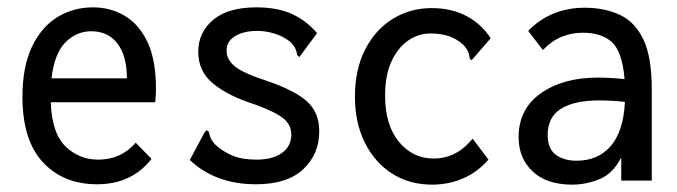

<svg xmlns="http://www.w3.org/2000/svg" viewBox="-20 -491 1840 522"><path d="M244 10Q152 10 96.5 -50Q41 -110 41 -228Q41 -308 66 -362Q91 -416 134.5 -443.5Q178 -471 233 -471Q281 -471 320 -447.5Q359 -424 381.5 -375.5Q404 -327 404 -250Q404 -232 402 -213H118Q121 -129 158 -93Q195 -57 247 -57Q309 -57 349 -103L392 -59Q338 10 244 10ZM120 -278H325Q325 -339 299.5 -372.5Q274 -406 228 -406Q188 -406 158 -376Q128 -346 120 -278Z M676 10Q566 10 496 -56L535 -129L541 -137L547 -134Q549 -126 552 -117.5Q555 -109 566 -97Q586 -79 612 -68Q638 -57 677 -57Q722 -57 747 -75.5Q772 -94 772 -125Q772 -152 750 -169.5Q728 -187 673 -207Q603 -229 561 -262.5Q519 -296 519 -350Q519 -403 559.5 -437Q600 -471 677 -471Q733 -471 772.5 -453.5Q812 -436 842 -401L800 -344L794 -336L788 -341Q787 -349 784 -356.5Q781 -364 771 -376Q751 -392 727 -399.5Q703 -407 679 -407Q643 -407 619.5 -393Q596 -379 596 -353Q596 -329 618.5 -310.5Q641 -292 706 -271Q782 -245 815 -215Q848 -185 848 -134Q848 -72 804.5 -31Q761 10 676 10Z M1155 11Q1093 11 1046 -19Q999 -49 972 -103Q945 -157 945 -228Q945 -302 972.5 -356Q1000 -410 1047.5 -439.5Q1095 -469 1154 -469Q1207 -469 1248 -447.5Q1289 -426 1314 -387L1269 -335L1262 -327L1257 -332Q1256 -341 1253.5 -348.5Q1251 -356 1240 -369Q1221 -386 1199.5 -393Q1178 -400 1150 -400Q1118 -400 1090 -381Q1062 -362 1044.5 -324.5Q1027 -287 1027 -231Q1027 -151 1064.5 -105.5Q1102 -60 1159 -60Q1189 -60 1215.5 -73Q1242 -86 1265 -114L1308 -57Q1277 -22 1238 -5.5Q1199 11 1155 11Z M1536 11Q1466 11 1428 -25Q1390 -61 1390 -118Q1390 -195 1450.5 -237.5Q1511 -280 1605 -280Q1621 -280 1639.5 -279Q1658 -278 1678 -276Q1672 -349 1644.5 -375.5Q1617 -402 1564 -402Q1534 -402 1507 -391Q1480 -380 1456 -355L1416 -407Q1447 -439 1486 -454.5Q1525 -470 1569 -470Q1624 -470 1665.5 -450.5Q1707 -431 1729.5 -383Q1752 -335 1752 -250V0H1669V-63Q1646 -18 1609 -3.5Q1572 11 1536 11ZM1469 -124Q1469 -86 1491.5 -70Q1514 -54 1547 -54Q1606 -54 1640.5 -94Q1675 -134 1679 -214Q1642 -218 1609 -218Q1542 -218 1505.5 -195.5Q1469 -173 1469 -124Z"/></svg>

Font: Inconsolata SemiCondensed Medium
Style: Regular
Weight: 500
Width: 4
Monospace: yes
Designer: Raph Levien, Cyreal, Brenton Simpson
Foundry: Raph Levien, Cyreal, Google
Version: Version 3.001; ttfautohint (v1.8.2.53-6de2)